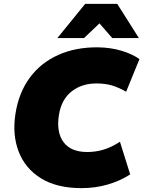

<svg xmlns="http://www.w3.org/2000/svg" viewBox="-20 -962 742 994"><path d="M402 12Q274 12 192 -39Q110 -90 76.5 -177.5Q43 -265 60 -373Q77 -482 134 -559.5Q191 -637 281.5 -677.5Q372 -718 487 -717Q554 -716 610 -699Q666 -682 702 -656L633 -487Q593 -510 558.5 -520Q524 -530 479 -530Q403 -530 350.5 -488.5Q298 -447 285 -367Q271 -277 309 -226Q347 -175 432 -175Q473 -175 513.5 -186.5Q554 -198 601 -228L654 -59Q601 -25 537 -6.5Q473 12 402 12ZM277 -765 421 -942H587L699 -765H561L495 -841L415 -765Z"/></svg>

Font: Mulish ExtraBlack
Style: Italic
Weight: 1000
Italic angle: -9°
Designer: Vernon Adams
Foundry: Vernon Adams
Version: Version 3.603; ttfautohint (v1.8.3)